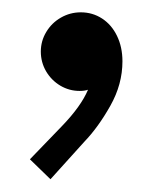

<svg xmlns="http://www.w3.org/2000/svg" viewBox="-20 -139 262 310"><path d="M28.3 118.2 80.1 64.5Q110.8 32.7 122.1 5.9Q116.7 7.8 108.4 7.8Q91.8 7.8 77.4 -0.7Q63 -9.3 54.4 -23.9Q45.9 -38.6 45.9 -55.7Q45.9 -72.8 54.7 -87.4Q63.5 -102.1 78.4 -110.6Q93.3 -119.1 110.4 -119.1Q129.4 -119.1 144.8 -109.1Q160.2 -99.1 168.9 -81.1Q177.7 -63 177.7 -40Q177.7 -2.9 158.2 31.7Q138.7 66.4 116.2 89.8L61.5 150.4Z"/></svg>

Font: Reddit Sans Fudge
Style: Regular
Weight: 400
Designer: Stephen Hutchings
Foundry: Reddit
Version: Version 1.011